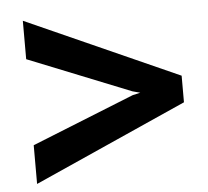

<svg xmlns="http://www.w3.org/2000/svg" viewBox="-45 -599 702 647"><g transform="rotate(-5 306.5 -276.0)"><path d="M55 0V-131L402 -270L428 -276L402 -283L55 -422V-552L572 -321V-231Z"/></g></svg>

Font: Expletus Sans
Style: Bold
Weight: 700
Version: Version 7.500